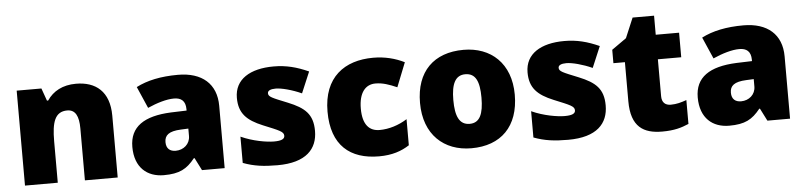

<svg xmlns="http://www.w3.org/2000/svg" viewBox="-42 -950 4671 1114"><g transform="rotate(-5 2293.0 -393.0)"><path d="M412 -629C334 -629 278 -598 243 -546H236L210 -619H66V-66H257V-308C257 -418 276 -479 348 -479C395 -479 415 -441 415 -368V-66H606V-426C606 -568 526 -629 412 -629Z M1006 -629C906 -629 826 -612 762 -579L817 -453C871 -477 927 -494 971 -494C1012 -494 1038 -475 1038 -426V-418L946 -415C790 -408 706 -353 706 -235C706 -114 778 -56 874 -56C966 -56 1009 -80 1056 -139H1060L1097 -66H1229V-429C1229 -557 1146 -629 1006 -629ZM995 -311 1039 -313V-270C1039 -223 1001 -191 955 -191C922 -191 900 -208 900 -246C900 -286 925 -308 995 -311Z M1770 -236C1770 -333 1724 -373 1628 -412C1536 -449 1517 -456 1517 -477C1517 -492 1534 -500 1564 -500C1597 -500 1659 -484 1714 -459L1766 -582C1697 -613 1636 -629 1563 -629C1426 -629 1335 -574 1335 -466C1335 -375 1380 -332 1472 -294C1565 -256 1590 -247 1590 -223C1590 -204 1571 -195 1528 -195C1486 -195 1406 -208 1336 -240V-87C1400 -63 1457 -56 1536 -56C1704 -56 1770 -131 1770 -236Z M2128 -56C2204 -56 2259 -75 2305 -105V-257C2256 -226 2199 -208 2144 -208C2086 -208 2046 -245 2046 -341C2046 -434 2085 -479 2143 -479C2185 -479 2222 -466 2268 -446L2324 -587C2272 -613 2211 -629 2143 -629C1976 -629 1852 -541 1852 -340C1852 -143 1960 -56 2128 -56Z M2943 -344C2943 -527 2828 -629 2669 -629C2496 -629 2391 -527 2391 -344C2391 -159 2506 -56 2666 -56C2838 -56 2943 -159 2943 -344ZM2585 -344C2585 -438 2609 -487 2667 -487C2727 -487 2749 -438 2749 -344C2749 -249 2727 -198 2668 -198C2608 -198 2585 -249 2585 -344Z M3463 -236C3463 -333 3417 -373 3321 -412C3229 -449 3210 -456 3210 -477C3210 -492 3227 -500 3257 -500C3290 -500 3352 -484 3407 -459L3459 -582C3390 -613 3329 -629 3256 -629C3119 -629 3028 -574 3028 -466C3028 -375 3073 -332 3165 -294C3258 -256 3283 -247 3283 -223C3283 -204 3264 -195 3221 -195C3179 -195 3099 -208 3029 -240V-87C3093 -63 3150 -56 3229 -56C3397 -56 3463 -131 3463 -236Z M3840 -207C3807 -207 3788 -225 3788 -261V-476H3924V-619H3788V-730H3663L3614 -614L3529 -554V-476H3596V-248C3596 -98 3669 -56 3777 -56C3849 -56 3890 -69 3932 -87V-226C3901 -215 3874 -207 3840 -207Z M4299 -629C4199 -629 4119 -612 4055 -579L4110 -453C4164 -477 4220 -494 4264 -494C4305 -494 4331 -475 4331 -426V-418L4239 -415C4083 -408 3999 -353 3999 -235C3999 -114 4071 -56 4167 -56C4259 -56 4302 -80 4349 -139H4353L4390 -66H4522V-429C4522 -557 4439 -629 4299 -629ZM4288 -311 4332 -313V-270C4332 -223 4294 -191 4248 -191C4215 -191 4193 -208 4193 -246C4193 -286 4218 -308 4288 -311Z"/></g></svg>

Font: Noto Sans Malayalam UI Black
Style: Regular
Weight: 900
Designer: Jelle Bosma - Monotype Design Team
Foundry: Monotype Imaging Inc.
Version: Version 2.104